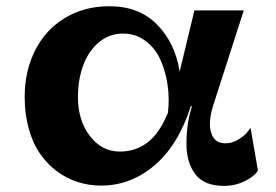

<svg xmlns="http://www.w3.org/2000/svg" viewBox="-20 -589 897 623"><path d="M670.9 -244.1Q661.1 -212.4 661.1 -187Q661.1 -158.7 673.3 -141.4Q685.5 -124 711.9 -124Q733.4 -124 753.7 -136.5Q773.9 -148.9 783.2 -161.1L793 -173.8L816.9 -36.1Q807.1 -17.6 775.1 -1.7Q743.2 14.2 707 14.2Q642.6 14.2 613.8 -23.7Q585 -61.5 585 -122.1Q585 -190.4 603 -244.1H599.1Q558.6 -118.2 481.4 -52.5Q404.3 13.2 308.1 13.2Q269 13.2 233.2 2Q197.3 -9.3 165.5 -32.7Q133.8 -56.2 110.4 -89.6Q86.9 -123 73.5 -170.7Q60.1 -218.3 60.1 -274.9Q60.1 -358.4 93.8 -425.3Q127.4 -492.2 190.4 -530.5Q253.4 -568.8 335 -568.8Q431.2 -568.8 489.7 -509.3Q548.3 -449.7 563 -356.9L610.8 -555.2H771ZM232.9 -273.9Q232.9 -198.7 271.5 -147.9Q310.1 -97.2 369.1 -97.2Q419.9 -97.2 458.7 -126.7Q497.6 -156.2 524.9 -223.1Q530.3 -267.6 523.9 -312.5Q517.6 -357.4 500.7 -395Q483.9 -432.6 452.1 -456.3Q420.4 -480 378.9 -480Q334.5 -480 300.8 -451.7Q267.1 -423.3 250 -377Q232.9 -330.6 232.9 -273.9Z"/></svg>

Font: Sporting Grotesque
Style: Bold
Weight: 700
Designer: Lucas LE BIHAN
Foundry: Lucas LE BIHAN
Version: Version 2.002;PS 2.2;hotconv 1.0.88;makeotf.lib2.5.647800